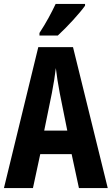

<svg xmlns="http://www.w3.org/2000/svg" viewBox="-20 -953 566 973"><path d="M411 -924V-933H262C241 -889 215 -839 180 -786V-773H273C320 -816 385 -887 411 -924ZM380 0H526L350 -714H174L0 0H147L184 -172H343ZM283 -480 321 -291H204L243 -482C252 -528 259 -573 263 -608C267 -572 274 -527 283 -480Z"/></svg>

Font: Noto Sans Myanmar UI ExtraCondensed
Style: Bold
Weight: 700
Width: 2
Designer: Monotype Design Team
Foundry: Monotype Imaging Inc.
Version: Version 2.103